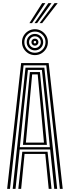

<svg xmlns="http://www.w3.org/2000/svg" viewBox="-20 -1201 444 1221"><path d="M25.5 0 114.5 -800H289.5L378.8 0H360.8L274.2 -785.5H130L43.5 0ZM96.5 0 121.8 -236.2H282.5L307.8 0H289.8L268 -222H136.2L114.5 0ZM60.8 0 142.2 -770.8H262L343.5 0H325.2L299 -250.5H105.2L78.8 0ZM106 -264.8H297.2L274.5 -493L246.5 -756.2H157.5L129.2 -493ZM126 -279.8 146.2 -493 170.2 -742.5H234L258.2 -493L278.2 -279.8ZM144.5 -294H259.5L241.5 -493L219.8 -727.8H184.5L162.8 -493ZM202 -850.5Q179.5 -850.5 160.6 -861.6Q141.8 -872.8 130.8 -891.5Q119.8 -910.2 119.8 -933Q119.8 -955.8 130.8 -974.4Q141.8 -993 160.6 -1004.1Q179.5 -1015.2 202 -1015.2Q225 -1015.2 243.6 -1004.1Q262.2 -993 273.4 -974.4Q284.5 -955.8 284.5 -933Q284.5 -910.2 273.4 -891.5Q262.2 -872.8 243.6 -861.6Q225 -850.5 202 -850.5ZM202 -865.5Q230 -865.5 249.8 -885.2Q269.5 -905 269.5 -933Q269.5 -961 249.8 -980.6Q230 -1000.2 202 -1000.2Q174 -1000.2 154.4 -980.6Q134.8 -961 134.8 -933Q134.8 -905 154.4 -885.2Q174 -865.5 202 -865.5ZM202 -880.5Q180.2 -880.5 165 -895.8Q149.8 -911 149.8 -933Q149.8 -954.8 165 -970Q180.2 -985.2 202 -985.2Q223.8 -985.2 239.1 -970Q254.5 -954.8 254.5 -933Q254.5 -911 239.1 -895.8Q223.8 -880.5 202 -880.5ZM202 -895.5Q217.5 -895.5 228.5 -906.5Q239.5 -917.5 239.5 -933Q239.5 -948.5 228.5 -959.4Q217.5 -970.2 202 -970.2Q186.8 -970.2 175.8 -959.4Q164.8 -948.5 164.8 -933Q164.8 -917.5 175.8 -906.5Q186.8 -895.5 202 -895.5ZM202 -910.5Q192.8 -910.5 186.2 -917Q179.8 -923.5 179.8 -933Q179.8 -942.5 186.2 -948.9Q192.8 -955.2 202.2 -955.2Q211.5 -955.2 218 -948.9Q224.5 -942.5 224.5 -933Q224.5 -923.5 218 -917Q211.5 -910.5 202 -910.5ZM202 -925Q209.8 -925 209.8 -933Q209.8 -940.8 202 -940.8Q194.2 -940.8 194.2 -933Q194.2 -925 202 -925ZM167.2 -1054 248.2 -1181H268.2L183.8 -1054ZM231.8 -1054 326.8 -1181H346.8L248.2 -1054ZM199.5 -1054 287.5 -1181H307.5L216 -1054Z"/></svg>

Font: Big Shoulders Inline Text Thin Medium
Style: Regular
Weight: 500
Version: Version 2.002